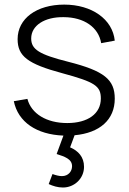

<svg xmlns="http://www.w3.org/2000/svg" viewBox="-20 -575 560 834"><path d="M277 -306.5C149.5 -338.5 115.5 -360.5 115.5 -408C115.5 -464 173.5 -502 257 -500.5C345.5 -500 408 -456.5 419.5 -387.5L478.5 -398.5C469 -491.5 379 -555 259 -555C138.5 -555 56.5 -494 56.5 -405C56.5 -331 100 -297.5 250.5 -257C392.5 -218.5 418 -201.5 418 -147C418 -81 361.5 -40.5 272 -40.5C182 -40.5 116 -81 99 -145.5L40 -135.5C58.5 -45 138.5 9.5 255.5 14L226 94C259.5 105 293 115 293 147C293 169 277 190 249 190C237.5 190 223 186.5 208 181L191.5 224.5C210 233 230.5 239.5 253.5 239.5C303 239.5 345 200.5 345 149.5C345 106.5 319.5 80 284.5 65L304 12.5C413.5 2.5 478.5 -55 478.5 -146.5C478.5 -229.5 432.5 -267 277 -306.5Z"/></svg>

Font: Hauora Light
Style: Regular
Weight: 300
Designer: Wayne Shih
Foundry: WCYS
Version: Version 1.001;hotconv 1.0.109;makeotfexe 2.5.65596